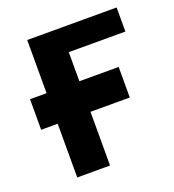

<svg xmlns="http://www.w3.org/2000/svg" viewBox="-102 -601 618 682"><g transform="rotate(-20 207.0 -260.0)"><path d="M199.5 0H75.5V-203H13V-318.5H75.5V-519.5H413.5V-428.5H199.5V-318.5H348V-203H199.5Z"/></g></svg>

Font: Acari Sans
Style: Bold
Weight: 700
Designer: Alfredo Marco Pradil and Stefan Peev (font) & Cristiano Sobral (main changes)
Foundry: Alfredo Marco Pradil and Stefan Peev (font) & Cristiano Sobral (main changes)
Version: Version 1.063; ttfautohint (v1.8.3)